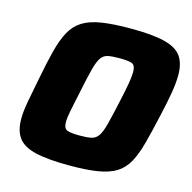

<svg xmlns="http://www.w3.org/2000/svg" viewBox="-104 -800 914 912"><g transform="rotate(15 353.5 -344.0)"><path d="M314 8Q208 8 147.5 -6.5Q87 -21 62 -55Q37 -89 37 -147Q37 -185 46.5 -235.5Q56 -286 69 -352Q85 -437 100.5 -496.5Q116 -556 137.5 -595Q159 -634 194.5 -656Q230 -678 286.5 -687Q343 -696 429 -696Q534 -696 594 -681.5Q654 -667 679 -633Q704 -599 704 -540Q704 -502 695.5 -451.5Q687 -401 672 -336Q653 -251 637 -191Q621 -131 599.5 -92Q578 -53 543.5 -31.5Q509 -10 454 -1Q399 8 314 8ZM327 -142Q362 -142 382.5 -146.5Q403 -151 416 -169Q429 -187 440 -228.5Q451 -270 467 -344Q480 -402 486.5 -439.5Q493 -477 493 -499Q493 -533 474.5 -539.5Q456 -546 413 -546Q377 -546 356.5 -541.5Q336 -537 323.5 -519Q311 -501 300 -459.5Q289 -418 274 -344Q261 -284 253.5 -246.5Q246 -209 246 -187Q246 -155 265 -148.5Q284 -142 327 -142Z"/></g></svg>

Font: Saira ExtraBold
Style: Italic
Weight: 800
Italic angle: -12°
Designer: Hector Gatti with collaboration of the Omnibus-Type team
Foundry: Omnibus-Type
Version: Version 1.100; ttfautohint (v1.8.3)